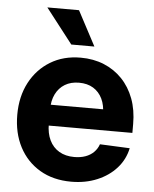

<svg xmlns="http://www.w3.org/2000/svg" viewBox="-53 -785 676 841"><g transform="rotate(5 284.5 -364.5)"><path d="M291.5 11.7Q211.9 11.7 153.3 -22.9Q94.7 -57.6 62.7 -118.9Q30.8 -180.2 30.8 -260.3Q30.8 -340.3 63.2 -401.9Q95.7 -463.4 153.1 -498.3Q210.4 -533.2 286.1 -533.2Q342.3 -533.2 388.7 -514.2Q435.1 -495.1 469 -459.7Q502.9 -424.3 521.5 -374.8Q540 -325.2 540 -263.7V-224.6H84V-316.4H470.2L404.8 -293.9Q404.8 -334 390.9 -362.8Q377 -391.6 351.1 -407.5Q325.2 -423.3 288.6 -423.3Q252.4 -423.3 226.3 -407.5Q200.2 -391.6 186 -363Q171.9 -334.5 171.9 -295.4V-231.9Q171.9 -190.4 186.5 -160.2Q201.2 -129.9 229 -113.5Q256.8 -97.2 295.4 -97.2Q322.8 -97.2 344.5 -105Q366.2 -112.8 381.1 -127.7Q396 -142.6 402.8 -162.6L534.2 -156.7Q523.9 -106.9 490.2 -69.1Q456.5 -31.2 405.3 -9.8Q354 11.7 291.5 11.7ZM239.7 -586.9 121.1 -739.7H260.3L341.3 -586.9Z"/></g></svg>

Font: Inter 28pt
Style: Bold
Weight: 700
Designer: Rasmus Andersson
Foundry: rsms
Version: Version 4.001;git-66647c0bb